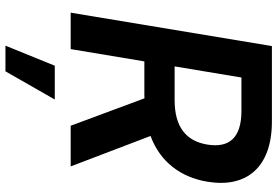

<svg xmlns="http://www.w3.org/2000/svg" viewBox="-174 -592 1003 694"><g transform="rotate(90 327.0 -245.5)"><path d="M26.3 0H158L202.4 -266.3H321.7C326.3 -266.3 331.3 -266.7 335.9 -266.7L435 0H582L471.9 -288.7C564.6 -322.8 621.4 -396.7 637.4 -494.7C660.5 -634.2 587 -727.3 419.7 -727.3H147ZM145.6 235.8H238.3L340.2 57.5H218ZM220.5 -375.7 260.7 -617.2H381.4C479.4 -617.2 515.6 -572.4 503.2 -494.7C490.8 -417.6 440 -375.7 342.3 -375.7Z"/></g></svg>

Font: Margiela Sans Semi Bold
Style: Italic
Weight: 600
Italic angle: -9.39999°
Designer: Stefan Endress, Andreas Faust
Version: Version 1.100;FEAKit 1.0